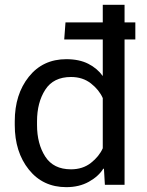

<svg xmlns="http://www.w3.org/2000/svg" viewBox="-20 -770 611 800"><path d="M41.5 -249Q41.5 -136.7 100.1 -63.5Q158.7 9.8 256.3 9.8Q310.1 9.8 350.3 -12.7Q390.6 -35.2 410.2 -66.9H413.1L417 0H499V-750H408.2V-453.1Q385.7 -484.9 347.9 -504.2Q310.1 -523.4 256.3 -523.4Q158.7 -523.4 100.1 -450.2Q41.5 -377 41.5 -264.6ZM134.3 -249V-264.6Q134.3 -342.8 168.5 -396Q202.6 -449.2 275.9 -449.2Q324.7 -449.2 358.9 -422.4Q393.1 -395.5 408.2 -361.3V-152.3Q393.1 -118.2 358.9 -91.3Q324.7 -64.5 275.9 -64.5Q202.6 -64.5 168.5 -117.7Q134.3 -170.9 134.3 -249ZM385.3 -605.5H543.9V-676.8H404.8H252.9L247.6 -605.5Z"/></svg>

Font: Roboto Flex
Style: Regular
Weight: 400
Designer: Berlow after Robertson
Foundry: Google
Version: Version 3.200;gftools[0.9.32]